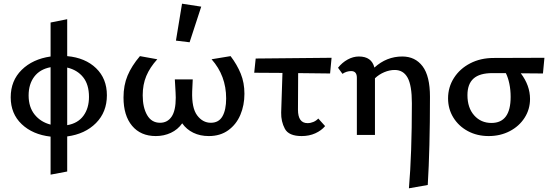

<svg xmlns="http://www.w3.org/2000/svg" viewBox="-20 -731 2992 1040"><path d="M344 8V198L254 215V9Q157 -2 97.5 -58.5Q38 -115 38 -204Q38 -294 97.5 -352.5Q157 -411 254 -425V-609L344 -627V-427Q442 -418 500.5 -361.5Q559 -305 559 -215Q559 -124 500 -64.5Q441 -5 344 8ZM254 -56V-367Q196 -356 165.5 -315.5Q135 -275 135 -214Q135 -151 167.5 -110.5Q200 -70 254 -56ZM462 -206Q462 -273 430.5 -312.5Q399 -352 344 -365V-53Q402 -63 432 -104Q462 -145 462 -206Z M1304 -223Q1304 -161 1282 -109Q1260 -57 1216.5 -25.5Q1173 6 1111 6Q1064 6 1027 -12Q990 -30 967 -63Q943 -29 905.5 -11.5Q868 6 824 6Q742 6 695.5 -49.5Q649 -105 649 -203Q649 -269 671 -321.5Q693 -374 738 -427L832 -410Q792 -366 772.5 -319.5Q753 -273 753 -215Q753 -149 777 -107.5Q801 -66 847 -66Q887 -66 909.5 -99Q932 -132 932 -202Q932 -221 931 -231L927 -301H1024L1021 -236Q1018 -146 1048 -106Q1078 -66 1122 -66Q1165 -66 1185 -101Q1205 -136 1205 -198Q1205 -321 1126 -410L1229 -427Q1264 -381 1284 -332Q1304 -283 1304 -223ZM933 -511 966 -711 1070 -695 1007 -502Z M1595 -335 1594 -137Q1594 -64 1646 -64Q1662 -64 1677.5 -70.5Q1693 -77 1704 -89L1741 -48Q1721 -24 1688 -9Q1655 6 1614 6Q1544 6 1523 -33.5Q1502 -73 1503 -121L1510 -336L1357 -337L1365 -414L1776 -418L1768 -333Z M2309 -207Q2309 75 2297 271L2195 289Q2211 102 2211 -172Q2211 -268 2188 -310Q2165 -352 2118 -352Q2090 -352 2061.5 -340Q2033 -328 2011 -307V0H1913V-310Q1913 -346 1882 -346Q1857 -346 1835 -331L1811 -364Q1833 -392 1863 -408.5Q1893 -425 1924 -425Q1993 -425 2008 -365Q2074 -425 2159 -425Q2229 -425 2269 -372Q2309 -319 2309 -207Z M2921 -333 2801 -334Q2851 -268 2851 -195Q2851 -139 2821.5 -93Q2792 -47 2741 -20.5Q2690 6 2627 6Q2564 6 2514 -21Q2464 -48 2435.5 -94.5Q2407 -141 2407 -198Q2407 -259 2439 -309Q2471 -359 2527 -388Q2583 -417 2654 -417L2929 -418ZM2720 -335H2647Q2578 -335 2545 -305.5Q2512 -276 2512 -216Q2512 -147 2548.5 -106Q2585 -65 2642 -65Q2746 -65 2746 -206Q2746 -244 2739 -277.5Q2732 -311 2720 -335Z"/></svg>

Font: Ysabeau Semibold
Style: Regular
Weight: 600
Designer: Christian Thalmann (Catharsis Fonts)
Version: Version 0.003